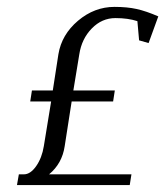

<svg xmlns="http://www.w3.org/2000/svg" viewBox="-20 -532 475 552"><path d="M28.8 0 34.2 -30.8H48.8Q67.4 -30.8 84 -54.4Q100.6 -78.1 106 -111.8L127 -240.2H66.9L71.8 -272H131.8L147.9 -376Q157.2 -432.6 204.3 -472.4Q251.5 -512.2 309.1 -512.2Q345.7 -512.2 373 -506.1Q400.4 -500 435.1 -484.9L407.2 -408.2L379.9 -416L375 -471.2Q348.1 -480 312 -480Q272.9 -480 243.9 -450.2Q214.8 -420.4 208 -376L190.9 -272H310.1L305.2 -240.2H186L166 -111.8Q158.7 -62 121.1 -30.8H357.9L353 0H43.9Z"/></svg>

Font: Gawaa
Style: Italic
Weight: 400
Designer: T. Christopher White
Version: Version 1.0